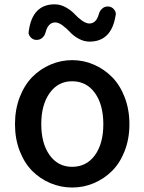

<svg xmlns="http://www.w3.org/2000/svg" viewBox="-20 -837 653 870"><path d="M47.9 -274.4Q47.9 -340.8 69.3 -396.5Q90.8 -452.1 126.5 -488.3Q162.1 -524.4 209 -544.4Q255.9 -564.5 307.1 -564.5Q358.4 -564.5 404.8 -544.4Q451.2 -524.4 487.3 -488.3Q523.4 -452.1 544.9 -396.5Q566.4 -340.8 566.4 -274.4Q566.4 -208 544.9 -152.8Q523.4 -97.7 487.3 -62Q451.2 -26.4 404.8 -6.8Q358.4 12.7 307.1 12.7Q255.9 12.7 209 -6.8Q162.1 -26.4 126.5 -62Q90.8 -97.7 69.3 -152.8Q47.9 -208 47.9 -274.4ZM306.6 -81.1Q372.1 -81.1 410.2 -133.8Q448.2 -186.5 448.2 -274.4Q448.2 -362.3 410.2 -415.5Q372.1 -468.8 306.6 -468.8Q243.2 -468.8 205.1 -415.5Q167 -362.3 167 -274.4Q167 -186.5 205.1 -133.8Q243.2 -81.1 306.6 -81.1ZM385.7 -648.4Q360.4 -648.4 336.4 -661.6Q312.5 -674.8 297.4 -691.4Q282.2 -708 263.7 -721.7Q245.1 -735.4 230.5 -735.4Q198.2 -735.4 186.5 -690.4Q182.6 -674.8 170.9 -665Q159.2 -655.3 143.6 -656.2Q127.9 -657.2 118.2 -668.9Q109.4 -678.7 109.4 -690.4Q109.4 -693.4 110.4 -696.3Q127 -817.4 227.5 -817.4Q253.9 -817.4 278.3 -803.7Q302.7 -790 317.9 -773.4Q333 -756.8 351.6 -743.7Q370.1 -730.5 384.8 -730.5Q416 -730.5 427.7 -772.5Q431.6 -788.1 443.4 -798.3Q455.1 -808.6 470.7 -807.6Q486.3 -806.6 496.1 -794.9Q504.9 -785.2 504.9 -773.4Q504.9 -770.5 503.9 -767.6Q485.4 -648.4 385.7 -648.4Z"/></svg>

Font: Gen Jyuu Gothic Medium
Style: Regular
Weight: 500
Designer: [Source Han Sans]
Ryoko NISHIZUKA  (kana & ideographs); Paul D. Hunt (Latin, Greek & Cyrillic); Wenlong ZHANG  (bopomofo
Version: Version 1.002.20150607